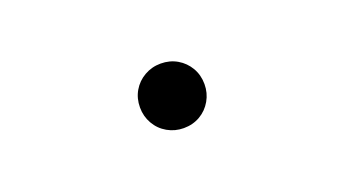

<svg xmlns="http://www.w3.org/2000/svg" viewBox="-32 -676 1063 593"><g transform="rotate(-20 500.0 -380.0)"><path d="M500 -486Q530 -486 554 -472Q578 -458 592 -434Q606 -410 606 -380Q606 -351 592 -326.5Q578 -302 554 -288Q530 -274 500 -274Q471 -274 446.5 -288Q422 -302 408 -326.5Q394 -351 394 -380Q394 -410 408 -434Q422 -458 446.5 -472Q471 -486 500 -486Z"/></g></svg>

Font: Noto Sans KR
Style: Regular
Weight: 400
Designer: Ryoko NISHIZUKA  (kana, bopomofo & ideographs); Paul D. Hunt (Latin, Greek & Cyrillic); Sandoll Communications , Soo-you
Foundry: Adobe
Version: Version 2.004-H2;hotconv 1.0.118;makeotfexe 2.5.65603